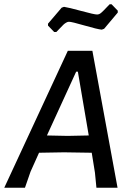

<svg xmlns="http://www.w3.org/2000/svg" viewBox="-36 -880 617 900"><path d="M487 -860 516 -830V-821L452 -745L441 -741Q420 -743 360 -760.5Q300 -778 287 -778Q281 -778 273.5 -773.5Q266 -769 261 -764Q256 -759 245 -747.5Q234 -736 228 -730H218L189 -760V-769L253 -844L264 -848Q285 -845 345.5 -828.5Q406 -812 419 -812Q424 -812 429 -814Q434 -816 440 -821.5Q446 -827 450.5 -831.5Q455 -836 463.5 -845Q472 -854 478 -860ZM397 -642 515 0H416L409 -71L394 -164L264 -166L147 -164L107 -75L81 0H-16L282 -642ZM321 -544 184 -245 281 -243 380 -245 329 -544Z"/></svg>

Font: Alegreya Sans SC Medium
Style: Italic
Weight: 500
Italic angle: -7°
Designer: Juan Pablo del Peral
Foundry: Huerta Tipografica
Version: Version 2.007